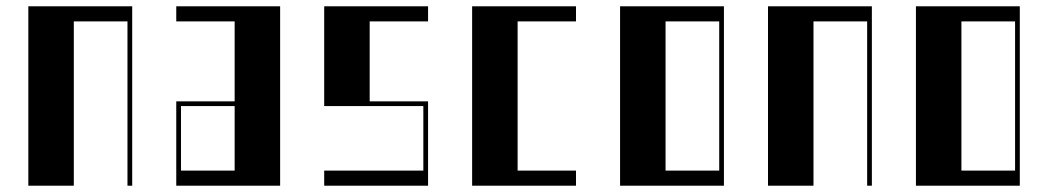

<svg xmlns="http://www.w3.org/2000/svg" viewBox="-20 -590 3330 610"><path d="M70 -570H400V0H385V-522H214.5V0H70Z M540 -268H725.5V-522H540V-570H870V0H540ZM725.5 -48V-253H555V-48Z M1010 -48H1325V-253H1010V-570H1340V-522H1154.5V-268H1340V0H1010Z M1480 -570H1810V-522H1624.5V-48H1810V0H1480Z M1950 -570H2280V0H1950ZM2265 -48V-522H2094.5V-48Z M2420 -570H2750V0H2735V-522H2564.5V0H2420Z M2890 -570H3220V0H2890ZM3205 -48V-522H3034.5V-48Z"/></svg>

Font: Facade Sud
Style: Regular
Weight: 100
Designer: Éléonore Fines
Foundry: Velvetyne Type Foundry
Version: Version 1.001;Glyphs 3.2 (3202)